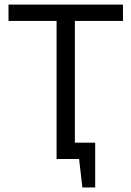

<svg xmlns="http://www.w3.org/2000/svg" viewBox="-20 -704 582 850"><path d="M230.5 0Q255.9 0 330.1 0Q334 31.2 344.7 126Q359.4 126 401.4 126Q401.4 76.2 401.4 -72.3Q378.9 -72.3 311.5 -72.3Q311.5 -207 311.5 -611.3Q364.3 -611.3 524.4 -611.3Q524.4 -628.9 524.4 -683.6Q397.5 -683.6 17.6 -683.6Q17.6 -666 17.6 -611.3Q70.3 -611.3 230.5 -611.3Q230.5 -458 230.5 0Z"/></svg>

Font: Aptus Gothic JP
Style: Medium
Weight: 400
Designer: Fuminori Ogawa / Motoya
Version: Version 1